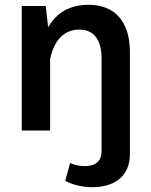

<svg xmlns="http://www.w3.org/2000/svg" viewBox="-20 -548 634 806"><path d="M190.4 -300.3C207.5 -380.4 249 -423.8 313.5 -423.8C373.5 -423.8 406.2 -380.9 406.2 -304.7V87.4C406.2 129.9 379.9 149.4 335 149.4C313 149.4 290.5 144 274.4 136.2L253.9 211.4C284.7 227.5 325.2 237.8 367.7 237.8C452.6 237.8 525.4 198.7 525.4 98.1V-329.1C525.4 -455.6 463.9 -527.8 352.5 -527.8C274.9 -527.8 218.3 -496.6 182.1 -433.6L171.9 -522.9H71.3V0H190.4Z"/></svg>

Font: Estedad SemiBold
Style: Regular
Weight: 600
Designer: Amin Abedi
Version: Version 7.3